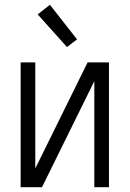

<svg xmlns="http://www.w3.org/2000/svg" viewBox="-20 -780 540 800"><path d="M66 0V-520H127V-78L345 -520H434V0H373V-442L155 0ZM259 -584 137 -720 188 -760 301 -616Z"/></svg>

Font: Iosevka SS18 Light
Style: Regular
Weight: 300
Monospace: yes
Designer: Belleve Invis
Foundry: Belleve Invis
Version: Version 25.1.1; ttfautohint (v1.8.4)